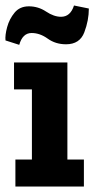

<svg xmlns="http://www.w3.org/2000/svg" viewBox="-24 -678 343 698"><path d="M299 -647Q299 -604 282.5 -560.5Q266 -517 216 -517Q178 -517 149.5 -537.5Q121 -558 91 -558Q58 -558 46 -515L-4 -531Q-6 -550 2 -579.5Q10 -609 29 -632Q48 -655 81 -655Q115 -655 143.5 -636Q172 -617 198 -617Q232 -617 245 -658ZM32 -98H92V-353H27V-451H221V-98H281V0H32Z"/></svg>

Font: Zilla Slab Bold
Style: Bold
Weight: 700
Designer: Typotheque.com
Foundry: Typotheque type foundry
Version: Version 1.1; 2017; ttfautohint (v1.6)